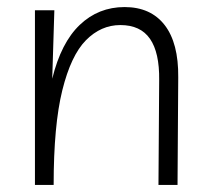

<svg xmlns="http://www.w3.org/2000/svg" viewBox="-20 -524 599 544"><path d="M79 0V-495H134L128 -301Q153 -403 206 -453.5Q259 -504 333 -504Q407 -504 446.5 -453Q486 -402 485 -305L483 0H429L431 -297Q432 -375 405 -414Q378 -453 321 -453Q266 -453 223.5 -410Q181 -367 156.5 -268Q132 -169 132 0Z"/></svg>

Font: Livvic Light
Style: Regular
Weight: 300
Designer: Jacques Le Bailly, Baron von Fonthausen
Version: Version 1.001; ttfautohint (v1.8.2)